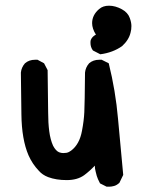

<svg xmlns="http://www.w3.org/2000/svg" viewBox="-20 -662 540 687"><path d="M152.3 -28.3Q131.8 -36.1 119.1 -50.8Q95.7 -75.2 82 -106.4Q57.6 -163.1 56.6 -252.9L54.7 -402.3Q56.6 -420.9 69.3 -435.5Q84 -448.2 105.5 -448.2Q108.4 -448.2 114.3 -448.2L137.7 -435.5L150.4 -411.1Q152.3 -294.9 152.3 -258.8Q152.3 -222.7 156.2 -192.4Q160.2 -162.1 169.9 -140.6Q179.7 -122.1 191.4 -117.2Q199.2 -114.3 206.1 -114.3Q212.9 -114.3 217.8 -115.2Q222.7 -116.2 226.6 -118.2Q230.5 -120.1 234.4 -123Q264.6 -145.5 273.4 -194.3Q280.3 -230.5 281.7 -260.7Q283.2 -291 284.2 -401.4V-402.3Q286.1 -420.9 298.8 -435.5Q313.5 -448.2 335 -448.2Q337.9 -448.2 343.8 -448.2L369.1 -435.5Q393.6 -336.9 402.3 -236.8Q411.1 -136.7 420.9 -36.1L407.2 -7.8Q397.5 1 388.2 3.4Q378.9 5.9 373 5.9Q367.2 5.9 361.3 5.9L337.9 -5.9Q329.1 -22.5 326.2 -32.7Q323.2 -43 322.3 -47.9Q319.3 -58.6 319.3 -69.3Q300.8 -49.8 281.2 -35.2Q256.8 -17.6 218.8 -17.6Q180.7 -17.6 152.3 -28.3ZM303.7 -508.8Q303.7 -515.6 304.7 -518.6Q309.6 -531.2 323.2 -538.1Q309.6 -559.6 309.6 -579.1Q309.6 -608.4 335 -629.9Q348.6 -641.6 370.1 -641.6Q392.6 -641.6 416 -628.9Q437.5 -617.2 444.3 -597.7Q450.2 -582 450.2 -568.8Q450.2 -555.7 447.3 -545.9Q441.4 -519.5 417 -497.1Q383.8 -473.6 338.9 -467.8L312.5 -481.4Q303.7 -493.2 303.7 -508.8Z"/></svg>

Font: JasonHandwriting2
Style: SemiBold
Weight: 600
Version: Version 1.04.7